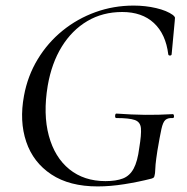

<svg xmlns="http://www.w3.org/2000/svg" viewBox="-20 -656 671 688"><path d="M330 12Q229 12 164 -31Q99 -74 74 -148Q49 -222 66 -313Q79 -384 115 -443.5Q151 -503 204 -546Q257 -589 322 -612.5Q387 -636 459 -636Q501 -636 539.5 -627Q578 -618 600 -602Q607 -596 607 -592Q607 -588 606 -579L595 -461Q594 -457 589 -457Q584 -457 583 -461Q574 -534 531.5 -573.5Q489 -613 418 -613Q348 -613 293 -580.5Q238 -548 201.5 -489Q165 -430 151 -349Q134 -247 155 -169.5Q176 -92 228.5 -49.5Q281 -7 358 -7Q396 -7 420.5 -16.5Q445 -26 459 -52Q473 -78 479 -126Q487 -174 485 -196.5Q483 -219 463 -226Q443 -233 397 -233Q392 -233 392.5 -241Q393 -249 397 -249Q453 -245 500 -244.5Q547 -244 599 -247Q603 -247 603.5 -240Q604 -233 599 -233Q582 -234 573 -226.5Q564 -219 558.5 -194Q553 -169 544 -116Q539 -83 537.5 -67Q536 -51 536 -43.5Q536 -36 534 -28Q533 -22 531 -20Q529 -18 523 -16Q476 -4 425.5 4Q375 12 330 12Z"/></svg>

Font: Cormorant Light Medium
Style: Italic
Weight: 500
Italic angle: -10°
Version: Version 4.000